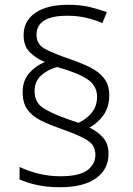

<svg xmlns="http://www.w3.org/2000/svg" viewBox="-20 -782 556 805"><path d="M75 -395Q75 -444 102 -475Q129 -506 168 -522Q128 -539 103.5 -564.5Q79 -590 79 -635Q79 -694 128 -728Q177 -762 265 -762Q316 -762 354.5 -753Q393 -744 428 -731L409 -685Q378 -699 341.5 -707.5Q305 -716 262 -716Q133 -716 133 -636Q133 -596 168.5 -577Q204 -558 271 -535Q318 -519 356 -500.5Q394 -482 416 -454Q438 -426 438 -382Q438 -333 413.5 -299Q389 -265 355 -247Q391 -230 413 -204Q435 -178 435 -137Q435 -72 382.5 -34.5Q330 3 231 3Q177 3 134.5 -6.5Q92 -16 62 -30V-82Q97 -65 141.5 -54Q186 -43 233 -43Q313 -43 346.5 -68.5Q380 -94 380 -133Q380 -173 345.5 -194.5Q311 -216 238 -241Q190 -258 153 -276Q116 -294 95.5 -322Q75 -350 75 -395ZM125 -400Q125 -352 162 -328.5Q199 -305 268 -281L309 -267Q342 -282 364.5 -309.5Q387 -337 387 -376Q387 -422 347.5 -449Q308 -476 220 -501Q181 -491 153 -466Q125 -441 125 -400Z"/></svg>

Font: Noto Sans Lao Looped Light
Style: Regular
Weight: 300
Designer: Mark Frömberg, Ben Mitchell
Foundry: The Fontpad Ltd
Version: Version 1.002; ttfautohint (v1.8.4.7-5d5b)